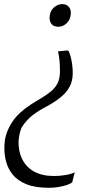

<svg xmlns="http://www.w3.org/2000/svg" viewBox="-20 -769 474 936"><path d="M313.5 -522Q320 -509.5 324.8 -491.2Q329.5 -473 332.2 -451.5Q335 -430 334.5 -407Q333.5 -373 319.5 -346.5Q305.5 -320 278.5 -297.2Q251.5 -274.5 210 -251.5Q172 -232 141.8 -209.5Q111.5 -187 87 -150Q82.5 -141.5 79 -129.5Q75.5 -117.5 73.5 -105.2Q71.5 -93 70.5 -83.5Q69 -32.5 88 6.5Q107 45.5 146 67.2Q185 89 243 89Q271 89 298.5 84.5Q326 80 344.5 71L332 119.5Q324 127 305.8 133Q287.5 139 264.2 142.8Q241 146.5 218.5 146.5Q151.5 146.5 108.5 129Q65.5 111.5 41.8 82Q18 52.5 9 16.2Q0 -20 1.5 -58Q2.5 -90.5 11.8 -117.8Q21 -145 35 -167Q53.5 -197 77.8 -219Q102 -241 128.5 -258.2Q155 -275.5 181 -290.5Q211 -308.5 230.8 -325.5Q250.5 -342.5 260.8 -363.5Q271 -384.5 272 -412.5Q272.5 -432 271.5 -452.8Q270.5 -473.5 268 -491Q265.5 -508.5 262.5 -518.5L307.5 -523ZM325 -699.5Q323 -673 305 -655.8Q287 -638.5 265.5 -638.5Q240.5 -638.5 230.2 -653Q220 -667.5 222 -688Q224 -716 242.8 -732.5Q261.5 -749 284 -749Q303.5 -749 315.2 -736Q327 -723 325 -699.5Z"/></svg>

Font: Merriweather 60pt Light
Style: Italic
Weight: 300
Italic angle: -7.8°
Version: Version 2.101